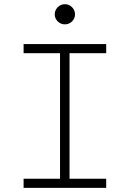

<svg xmlns="http://www.w3.org/2000/svg" viewBox="-20 -906 626 926"><path d="M93.8 0V-43.9H269.5V-649.4H93.8V-693.4H492.2V-649.4H315.4V-43.9H492.2V0ZM293 -788.6Q272.9 -788.6 258.5 -802.7Q244.1 -816.9 244.1 -836.9Q244.1 -856.9 258.5 -871.3Q272.9 -885.7 293 -885.7Q313 -885.7 327.4 -871.3Q341.8 -856.9 341.8 -836.9Q341.8 -816.9 327.4 -802.7Q313 -788.6 293 -788.6Z"/></svg>

Font: Cascadia Mono NF ExtraLight
Style: Regular
Weight: 200
Monospace: yes
Designer: Aaron Bell
Foundry: Saja Typeworks
Version: Version 2404.023; ttfautohint (v1.8.4)